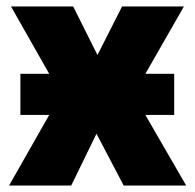

<svg xmlns="http://www.w3.org/2000/svg" viewBox="-20 -573 603 593"><path d="M8 0 132 -218H43V-345H132L14 -553H206L281 -403L357 -553H548L429 -345H518V-218H429L555 0H362L278 -160L200 0Z"/></svg>

Font: Noto Sans Mono SemiCondensed Black
Style: Regular
Weight: 900
Width: 4
Designer: Monotype Design Team
Foundry: Monotype Imaging Inc.
Version: Version 2.014; ttfautohint (v1.8.4.7-5d5b)